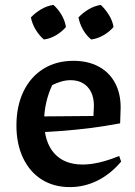

<svg xmlns="http://www.w3.org/2000/svg" viewBox="-20 -753 549 783"><path d="M265 10Q199 10 150 -21Q101 -52 74 -109Q47 -166 47 -241Q47 -320 75.5 -379.5Q104 -439 156.5 -472Q209 -505 280 -505Q338 -505 381.5 -482Q425 -459 448.5 -416Q472 -373 472 -315L470 -250Q405 -238 349.5 -231Q294 -224 238.5 -219.5Q183 -215 120 -213V-278L361 -280L363 -321Q363 -370 337.5 -398Q312 -426 267 -426Q249 -426 230 -420.5Q211 -415 193 -406Q177 -372 168.5 -334.5Q160 -297 160 -261Q160 -174 201 -128Q242 -82 317 -82Q381 -82 466 -117L474 -94Q431 -43 377.5 -16.5Q324 10 265 10ZM198 -733Q218 -715 231.5 -691.5Q245 -668 249 -643Q232 -623 208 -609Q184 -595 159 -592Q140 -608 125.5 -632Q111 -656 106 -682Q124 -701 147.5 -715Q171 -729 198 -733ZM391 -733Q410 -715 424.5 -691.5Q439 -668 443 -643Q426 -623 401.5 -609Q377 -595 352 -592Q332 -608 318.5 -632Q305 -656 300 -682Q318 -701 341.5 -715Q365 -729 391 -733Z"/></svg>

Font: Piazzolla Thin
Style: Bold
Weight: 700
Version: Version 2.005